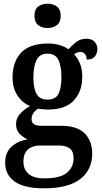

<svg xmlns="http://www.w3.org/2000/svg" viewBox="-20 -784 554 1041"><path d="M218 237Q112 237 60 200.5Q8 164 8 97Q8 42 43.5 10.5Q79 -21 130 -28Q107 -38 87 -57.5Q67 -77 67 -111Q67 -142 87.5 -165.5Q108 -189 143 -209Q101 -226 74.5 -266.5Q48 -307 48 -363Q48 -450 95 -499Q142 -548 240 -548Q275 -548 303.5 -539.5Q332 -531 351 -517Q368 -536 391.5 -555Q415 -574 449 -574Q478 -574 493 -557.5Q508 -541 508 -518Q508 -496 495 -478.5Q482 -461 450 -461Q450 -479 441 -490.5Q432 -502 418 -502Q406 -502 397.5 -498.5Q389 -495 382 -490Q401 -469 413.5 -440Q426 -411 426 -367Q426 -289 380.5 -239.5Q335 -190 240 -190Q229 -190 212.5 -191.5Q196 -193 188 -195Q174 -188 162.5 -173Q151 -158 151 -138Q151 -102 203 -102H309Q399 -102 439.5 -60.5Q480 -19 480 48Q480 136 415.5 186.5Q351 237 218 237ZM238 -244Q281 -244 297 -275Q313 -306 313 -365Q313 -426 296.5 -459.5Q280 -493 237 -493Q195 -493 178 -458.5Q161 -424 161 -364Q161 -306 178 -275Q195 -244 238 -244ZM220 183Q307 183 343 152.5Q379 122 379 74Q379 37 358.5 21Q338 5 298 5H196Q175 5 154.5 12.5Q134 20 120.5 39Q107 58 107 93Q107 134 134.5 158.5Q162 183 220 183ZM238 -632Q208 -632 187.5 -647.5Q167 -663 167 -698Q167 -734 187.5 -749Q208 -764 238 -764Q267 -764 288 -749Q309 -734 309 -698Q309 -663 288 -647.5Q267 -632 238 -632Z"/></svg>

Font: Noto Serif Georgian SemiCondensed SemiBold
Style: Regular
Weight: 600
Width: 4
Designer: Monotype Design Team, Akaki Razmadze
Foundry: Google LLC
Version: Version 2.003; ttfautohint (v1.8.4.7-5d5b)